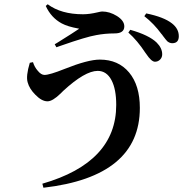

<svg xmlns="http://www.w3.org/2000/svg" viewBox="-20 -822 860 902"><path d="M184 60 179 41Q526 -59 526 -329Q526 -403 504 -445Q481 -489 439 -489Q379 -489 277 -395Q273 -391 265 -383Q227 -346 203 -346Q176 -346 146 -377Q118 -405 110 -435Q101 -464 120 -527L135 -530Q142 -507 157 -490Q173 -470 189 -470Q213 -470 283 -498Q393 -542 449 -542Q536 -542 586.5 -481.5Q637 -421 637 -315Q637 8 184 60ZM708 -532Q691 -532 666 -570Q665 -571 663 -574Q625 -632 583 -669L592 -682Q680 -657 716 -622Q742 -596 742 -567Q742 -552 732 -542Q722 -532 708 -532ZM245 -600 237 -614Q242 -617 252 -623Q329 -671 352 -687Q351 -687 348 -688Q298 -697 270 -712Q220 -739 195 -794L204 -802Q267 -755 370 -755Q400 -755 438 -764Q454 -768 460 -768Q495 -768 529 -747Q564 -725 564 -698Q564 -665 518 -665Q474 -665 432 -657Q385 -649 268 -608Q252 -602 245 -600ZM789 -619Q777 -619 766 -628Q760 -634 745 -654Q743 -657 742 -658.5Q741 -660 738 -663Q703 -711 658 -746L667 -759Q750 -742 788 -712Q820 -687 820 -652Q820 -619 789 -619Z"/></svg>

Font: GenRyuMin TW B
Style: Regular
Weight: 700
Version: Version 1.501;PS 1;hotconv 16.6.51;makeotf.lib2.5.65220